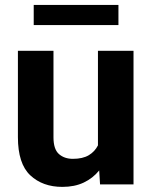

<svg xmlns="http://www.w3.org/2000/svg" viewBox="-20 -729 600 759"><path d="M375.5 0 372.1 -55.2Q347.2 -24.4 311 -7.3Q274.9 9.8 226.6 9.8Q148.4 9.8 99.6 -36.1Q50.8 -82 50.8 -187V-528.3H191.4V-186Q191.4 -139.2 212.9 -120.1Q234.4 -101.1 268.1 -101.1Q307.1 -101.1 331.1 -115.5Q355 -129.9 367.2 -154.3V-528.3H507.8V0ZM448.2 -709.5V-629.9H113.3V-709.5Z"/></svg>

Font: Vazirmatn RD UI FD
Style: Bold
Weight: 700
Designer: Saber Rastikerdar
Foundry: Saber Rastikerdar
Version: Version 33.003